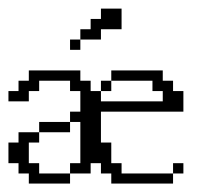

<svg xmlns="http://www.w3.org/2000/svg" viewBox="-20 -435 479 455"><path d="M390.1 -23.9V-48.3H414.6V-23.9ZM48.3 0V-23.9H23.9V-48.3H0V-97.2H23.9V-121.6H72.8V-97.2H48.3V-48.3H72.8V-23.9H146V0ZM72.8 -121.6V-146H146V-121.6ZM219.2 -219.2V-243.7H243.7V-219.2ZM243.7 0V-23.9H219.2V-48.3H194.8V-23.9H146V-48.3H170.4V-146H146V-170.4H170.4V-219.2H146V-243.7H72.8V-219.2H48.3V-194.8H0V-219.2H23.9V-243.7H48.3V-268.1H170.4V-243.7H194.8V-219.2H219.2V-194.8H365.7V-219.2H341.3V-243.7H243.7V-268.1H365.7V-243.7H390.1V-219.2H414.6V-170.4H219.2V-97.2H243.7V-48.3H268.1V-23.9H390.1V0ZM146 -316.9V-341.3H170.4V-316.9ZM170.4 -341.3V-365.7H194.8V-390.1H219.2V-414.6H268.1V-365.7H219.2V-341.3Z"/></svg>

Font: FS Mondwest Regular
Style: Regular
Weight: 400
Designer: NZWStudios2024
Foundry: https://fontstruct.com
Version: Version 1.0